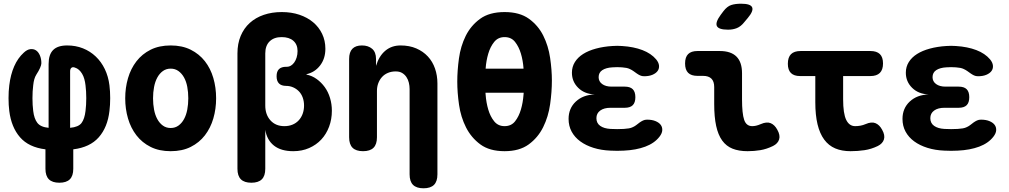

<svg xmlns="http://www.w3.org/2000/svg" viewBox="-20 -805 5440 1035"><path d="M300 180Q262 180 243.5 161.5Q225 143 225 105V0Q135 -11 88 -65Q41 -119 30 -207Q26 -239 26 -276Q26 -313 30 -345Q37 -403 56.5 -447.5Q76 -492 108 -521Q126 -538 143.5 -540Q161 -542 174 -533.5Q187 -525 195 -506.5Q203 -488 203 -464Q203 -455 196 -439Q189 -423 176 -403Q169 -392 165 -378Q161 -364 159 -345Q155 -313 155 -276Q155 -239 159 -207Q164 -165 181.5 -142.5Q199 -120 242 -116V-460Q242 -511 266.5 -535.5Q291 -560 342 -560Q388 -560 427 -544.5Q466 -529 496 -500.5Q526 -472 545 -432.5Q564 -393 570 -345Q574 -313 574 -276Q574 -239 570 -207Q560 -119 512.5 -65Q465 -11 375 0V105Q375 143 356.5 161.5Q338 180 300 180ZM358 -420V-116Q403 -120 419.5 -142Q436 -164 441 -207Q445 -239 445 -276Q445 -313 441 -345Q439 -363 434.5 -379Q430 -395 422.5 -407.5Q415 -420 405.5 -428.5Q396 -437 383 -441Q372 -445 365 -439.5Q358 -434 358 -420Z M900 10Q838 10 792 -13Q746 -36 715.5 -75.5Q685 -115 670 -166.5Q655 -218 655 -275Q655 -332 670 -383.5Q685 -435 715.5 -474.5Q746 -514 792 -537Q838 -560 900 -560Q962 -560 1008 -537Q1054 -514 1084.5 -475Q1115 -436 1130 -384.5Q1145 -333 1145 -275Q1145 -218 1130 -166.5Q1115 -115 1084.5 -75.5Q1054 -36 1008 -13Q962 10 900 10ZM900 -115Q924 -115 942 -128Q960 -141 972 -163Q984 -185 989.5 -214Q995 -243 995 -275Q995 -308 989.5 -337Q984 -366 972 -387.5Q960 -409 942 -422Q924 -435 900 -435Q876 -435 858 -422Q840 -409 828 -387Q816 -365 810.5 -336Q805 -307 805 -275Q805 -243 810.5 -214Q816 -185 828 -163Q840 -141 858 -128Q876 -115 900 -115Z M1335 180Q1297 180 1278.5 161.5Q1260 143 1260 105V-517Q1260 -570 1277.5 -611.5Q1295 -653 1326.5 -681.5Q1358 -710 1402 -725Q1446 -740 1499 -740Q1551 -740 1594 -725.5Q1637 -711 1668 -685Q1699 -659 1716.5 -622.5Q1734 -586 1734 -542Q1734 -489 1705.5 -452Q1677 -415 1632 -405V-403Q1662 -397 1687 -379Q1712 -361 1730.5 -335.5Q1749 -310 1759 -277Q1769 -244 1769 -208Q1769 -162 1754 -122Q1739 -82 1712 -53Q1685 -24 1646.5 -7Q1608 10 1561 10Q1495 10 1457 -20Q1419 -50 1410 -105V105Q1410 143 1391.5 161.5Q1373 180 1335 180ZM1523 -445H1528Q1538 -445 1548 -451Q1558 -457 1566 -468Q1574 -479 1579 -495Q1584 -511 1584 -530Q1584 -565 1561.5 -585Q1539 -605 1498 -605Q1457 -605 1433.5 -582Q1410 -559 1410 -517V-236Q1410 -187 1438 -156Q1466 -125 1513 -125Q1537 -125 1556.5 -133Q1576 -141 1590 -156Q1604 -171 1611.5 -191.5Q1619 -212 1619 -236Q1619 -260 1611.5 -280Q1604 -300 1590.5 -313.5Q1577 -327 1559.5 -334.5Q1542 -342 1522 -342H1523Q1497 -342 1484 -355Q1471 -368 1471 -394Q1471 -420 1484 -432.5Q1497 -445 1523 -445Z M2012 -315V-65Q2012 -27 1993.5 -8.5Q1975 10 1937 10Q1899 10 1880.5 -8.5Q1862 -27 1862 -65V-487Q1862 -524 1879.5 -542Q1897 -560 1931 -560Q1965 -560 1986 -542Q2007 -524 2007 -487V-450Q2023 -503 2057 -531.5Q2091 -560 2139 -560Q2187 -560 2224 -544Q2261 -528 2286.5 -500.5Q2312 -473 2325 -435.5Q2338 -398 2338 -355V135Q2338 173 2319.5 191.5Q2301 210 2263 210Q2225 210 2206.5 191.5Q2188 173 2188 135V-325Q2188 -342 2184 -359Q2180 -376 2171 -389.5Q2162 -403 2148 -411.5Q2134 -420 2113 -420Q2090 -420 2071 -412Q2052 -404 2039 -389.5Q2026 -375 2019 -356Q2012 -337 2012 -315Z M2700 10Q2619 10 2569.5 -26.5Q2520 -63 2492 -118.5Q2464 -174 2454.5 -240Q2445 -306 2445 -365Q2445 -424 2454 -490Q2463 -556 2490.5 -611.5Q2518 -667 2568 -703.5Q2618 -740 2700 -740Q2781 -740 2831 -704Q2881 -668 2908.5 -613Q2936 -558 2945.5 -493Q2955 -428 2955 -371Q2955 -310 2945.5 -243Q2936 -176 2908 -119.5Q2880 -63 2830 -26.5Q2780 10 2700 10ZM2700 -125Q2736 -125 2756.5 -151Q2777 -177 2788 -214.5Q2799 -252 2802 -293Q2802 -299 2803 -305H2597Q2598 -299 2598 -293Q2601 -252 2612 -214.5Q2623 -177 2644 -151Q2665 -125 2700 -125ZM2802 -435V-438Q2799 -479 2788 -516Q2777 -553 2756.5 -579Q2736 -605 2700 -605Q2665 -605 2644 -579Q2623 -553 2612 -515.5Q2601 -478 2598 -437V-435Z M3517 -485Q3531 -468 3532.5 -451.5Q3534 -435 3525 -422.5Q3516 -410 3497.5 -402Q3479 -394 3452 -394Q3440 -394 3430.5 -398.5Q3421 -403 3412.5 -409Q3404 -415 3395 -421.5Q3386 -428 3375 -433Q3367 -437 3356.5 -439Q3346 -441 3333 -442Q3320 -443 3307 -443Q3294 -443 3281 -442Q3247 -440 3227 -427Q3207 -414 3207 -389Q3207 -366 3226 -352Q3245 -338 3277 -338H3348Q3377 -338 3391 -324Q3405 -310 3405 -281Q3405 -252 3391 -238Q3377 -224 3348 -224H3271Q3236 -224 3215.5 -209Q3195 -194 3195 -168Q3195 -141 3215.5 -126.5Q3236 -112 3271 -110Q3289 -109 3307 -109Q3325 -109 3343 -110Q3358 -111 3370 -113Q3382 -115 3392 -120Q3403 -125 3411.5 -132Q3420 -139 3428.5 -145Q3437 -151 3446.5 -155.5Q3456 -160 3468 -160Q3495 -160 3514 -152Q3533 -144 3542 -131.5Q3551 -119 3550 -102.5Q3549 -86 3535 -68Q3508 -33 3458.5 -14.5Q3409 4 3343 7Q3325 8 3307 8Q3289 8 3271 7Q3221 5 3179.5 -8Q3138 -21 3108 -43Q3078 -65 3061.5 -95.5Q3045 -126 3045 -164Q3045 -221 3084 -257.5Q3123 -294 3186 -296Q3131 -298 3097 -331.5Q3063 -365 3063 -413Q3063 -445 3079 -470.5Q3095 -496 3123.5 -514Q3152 -532 3192.5 -543Q3233 -554 3281 -557Q3294 -558 3307 -558Q3320 -558 3333 -557Q3396 -553 3443 -535Q3490 -517 3517 -485Z M3980 -270Q3980 -193 3991.5 -159Q4003 -125 4035 -125Q4045 -125 4056 -127.5Q4067 -130 4081 -136Q4113 -150 4134.5 -141Q4156 -132 4170 -106Q4187 -76 4180 -53.5Q4173 -31 4147 -18Q4112 -1 4078.5 4.5Q4045 10 4010 10Q3963 10 3929 -3.5Q3895 -17 3873 -47.5Q3851 -78 3840.5 -126.5Q3830 -175 3830 -244V-336Q3830 -366 3815 -381Q3800 -396 3770 -396H3740Q3706 -396 3689.5 -412.5Q3673 -429 3673 -463Q3673 -497 3689.5 -513.5Q3706 -530 3740 -530H3860Q3920 -530 3950 -500Q3980 -470 3980 -410ZM3990 -683Q3973 -662 3952 -653.5Q3931 -645 3905 -645Q3854 -645 3844.5 -664.5Q3835 -684 3865 -725L3880 -745Q3900 -771 3922 -778Q3944 -785 3975 -785Q4026 -785 4034.5 -765.5Q4043 -746 4011 -708Z M4672 -530Q4706 -530 4723 -513.5Q4740 -497 4740 -463Q4740 -429 4723 -412Q4706 -395 4672 -395H4525V-270Q4525 -193 4541.5 -159Q4558 -125 4590 -125Q4604 -125 4618 -127.5Q4632 -130 4646 -136Q4678 -150 4699.5 -141Q4721 -132 4735 -106Q4752 -76 4745 -53.5Q4738 -31 4712 -18Q4677 -1 4640.5 4.5Q4604 10 4565 10Q4518 10 4482.5 -5Q4447 -20 4423 -52.5Q4399 -85 4387 -135Q4375 -185 4375 -254V-395H4293Q4260 -395 4243.5 -411.5Q4227 -428 4227 -461Q4227 -496 4244 -513Q4261 -530 4296 -530Z M5317 -485Q5331 -468 5332.5 -451.5Q5334 -435 5325 -422.5Q5316 -410 5297.5 -402Q5279 -394 5252 -394Q5240 -394 5230.5 -398.5Q5221 -403 5212.5 -409Q5204 -415 5195 -421.5Q5186 -428 5175 -433Q5167 -437 5156.5 -439Q5146 -441 5133 -442Q5120 -443 5107 -443Q5094 -443 5081 -442Q5047 -440 5027 -427Q5007 -414 5007 -389Q5007 -366 5026 -352Q5045 -338 5077 -338H5148Q5177 -338 5191 -324Q5205 -310 5205 -281Q5205 -252 5191 -238Q5177 -224 5148 -224H5071Q5036 -224 5015.5 -209Q4995 -194 4995 -168Q4995 -141 5015.5 -126.5Q5036 -112 5071 -110Q5089 -109 5107 -109Q5125 -109 5143 -110Q5158 -111 5170 -113Q5182 -115 5192 -120Q5203 -125 5211.5 -132Q5220 -139 5228.5 -145Q5237 -151 5246.5 -155.5Q5256 -160 5268 -160Q5295 -160 5314 -152Q5333 -144 5342 -131.5Q5351 -119 5350 -102.5Q5349 -86 5335 -68Q5308 -33 5258.5 -14.5Q5209 4 5143 7Q5125 8 5107 8Q5089 8 5071 7Q5021 5 4979.5 -8Q4938 -21 4908 -43Q4878 -65 4861.5 -95.5Q4845 -126 4845 -164Q4845 -221 4884 -257.5Q4923 -294 4986 -296Q4931 -298 4897 -331.5Q4863 -365 4863 -413Q4863 -445 4879 -470.5Q4895 -496 4923.5 -514Q4952 -532 4992.5 -543Q5033 -554 5081 -557Q5094 -558 5107 -558Q5120 -558 5133 -557Q5196 -553 5243 -535Q5290 -517 5317 -485Z"/></svg>

Font: Maple Mono NL ExtraBold
Style: Regular
Weight: 800
Monospace: yes
Designer: subframe7536
Version: Version 7.000